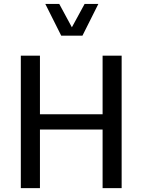

<svg xmlns="http://www.w3.org/2000/svg" viewBox="-20 -975 738 995"><path d="M511.7 -382.8H187V-686.5H87.9V0H187V-303.7H511.7V0H610.4V-686.5H511.7ZM297.4 -790H407.2L489.7 -954.6H418.5L352.5 -833.5L287.1 -954.6H214.8Z"/></svg>

Font: Estedad Medium
Style: Regular
Weight: 500
Designer: Amin Abedi
Version: Version 7.3